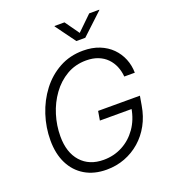

<svg xmlns="http://www.w3.org/2000/svg" viewBox="-167 -1065 1066 1197"><g transform="rotate(-20 366.5 -466.5)"><path d="M334.5 10.3Q251.5 10.3 191.2 -25.6Q130.9 -61.5 98.4 -126.7Q65.9 -191.9 65.9 -280.8Q65.9 -366.2 92.5 -447.8Q119.1 -529.3 168.9 -594.7Q218.8 -660.2 289.3 -699Q359.9 -737.8 447.3 -737.8Q507.8 -737.8 555.4 -718.8Q603 -699.7 636 -666.5Q668.9 -633.3 686.5 -590.1Q704.1 -546.9 704.6 -498H634.8Q631.8 -534.2 618.7 -565.9Q605.5 -597.7 581.8 -622.1Q558.1 -646.5 523.7 -660.2Q489.3 -673.8 444.8 -673.8Q372.6 -673.8 314.9 -640.1Q257.3 -606.4 216.6 -550Q175.8 -493.7 154.3 -424.3Q132.8 -355 132.8 -283.2Q132.8 -175.8 187.7 -114.7Q242.7 -53.7 337.4 -53.7Q405.8 -53.7 462.9 -84Q520 -114.3 558.6 -169.4Q597.2 -224.6 609.4 -298.3L629.9 -292H397.9L408.2 -352.5H685.5L674.8 -290.5Q663.6 -222.7 633.3 -167.2Q603 -111.8 557.6 -72.3Q512.2 -32.7 455.6 -11.2Q398.9 10.3 334.5 10.3ZM399.9 -942.9 466.8 -848.6 564 -942.9H630.9L629.9 -939.9L488.8 -808.1H429.7L333.5 -939.9L334 -942.9Z"/></g></svg>

Font: Inter 20pt Light
Style: Italic
Weight: 300
Italic angle: -9.3988°
Version: Version 4.001;git-66647c0bb